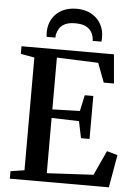

<svg xmlns="http://www.w3.org/2000/svg" viewBox="-63 -1025 758 1073"><g transform="rotate(5 316.0 -489.0)"><path d="M111 -54V-686.5L34 -700V-743H552.5L567 -580.5H509.5L469 -688L236.5 -697V-406.5L390.5 -411L410 -501H458V-260H410L390.5 -354L236.5 -358.5V-48.5L497.5 -62.5L561 -200.5L621 -183.5L589 0H33.5V-42ZM323 -978.5Q370.5 -978.5 405.2 -959.5Q440 -940.5 459 -907.5Q478 -874.5 478 -833Q478 -826.5 477.8 -820.2Q477.5 -814 476.5 -807.5H427.5Q427.5 -811 427.2 -815.5Q427 -820 426 -825Q422.5 -843 412.2 -859.5Q402 -876 380.5 -886.5Q359 -897 323 -897Q287 -897 265.5 -886.5Q244 -876 233.8 -859.5Q223.5 -843 219.5 -825Q219 -820 218.8 -815.5Q218.5 -811 218.5 -807.5H169.5Q168.5 -814 168 -820.2Q167.5 -826.5 167.5 -833Q167.5 -875 186.5 -908Q205.5 -941 240.5 -959.8Q275.5 -978.5 323 -978.5Z"/></g></svg>

Font: Merriweather 60pt SemiBold
Style: Regular
Weight: 600
Version: Version 2.100